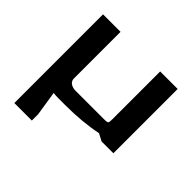

<svg xmlns="http://www.w3.org/2000/svg" viewBox="-153 -612 946 946"><g transform="rotate(45 320.0 -139.0)"><path d="M580 -448V0H498L460 -20Q364 0 243 0H192Q180 0 162 -2L182 126V170H60V-128V-448H182V-126Q181 -106 195.5 -96Q210 -86 230 -86H428Q444 -86 449.5 -87.5Q455 -89 456.5 -94.5Q458 -100 458 -116V-448Z"/></g></svg>

Font: Gold
Style: Regular
Weight: 400
Designer: jaiki
Version: Version 1.000